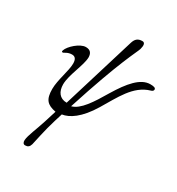

<svg xmlns="http://www.w3.org/2000/svg" viewBox="-209 -746 1071 1161"><g transform="rotate(30 326.5 -165.5)"><path d="M143 285C162 285 172 277 178 257C183 239 200 147 225 67L242 12C291 5 355 -35 419 -141C482 -244 530 -351 636 -382C644 -384 653 -389 653 -398C653 -409 643 -414 615 -414C547 -414 488 -343 428 -244C373 -151 324 -74 266 -59C389 -442 447 -539 456 -568C464 -596 462 -616 443 -616C411 -616 396 -601 387 -572C381 -553 345 -433 232 -64C182 -64 158 -100 158 -150C158 -217 210 -313 210 -369C209 -394 199 -414 165 -414C124 -414 64 -359 54 -327C51 -317 53 -315 60 -315C67 -315 84 -333 115 -333C137 -333 148 -319 148 -288C148 -238 115 -156 115 -93C115 -20 138 5 201 17L175 100C155 164 127 225 125 258C124 272 129 285 143 285Z"/></g></svg>

Font: EB Garamond
Style: Italic
Weight: 400
Italic angle: -17.2°
Designer: Georg Duffner and Octavio Pardo
Foundry: Georg Duffner
Version: Version 1.000;PS 001.000;hotconv 1.0.88;makeotf.lib2.5.64775